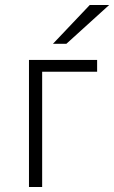

<svg xmlns="http://www.w3.org/2000/svg" viewBox="-20 -752 459 772"><path d="M96.5 0V-511H370.5V-463.5H149.5V0ZM193 -576 341 -732H419L247 -576Z"/></svg>

Font: Overpass ExtraLight
Style: Regular
Weight: 250
Designer: Delve Withrington, Dave Bailey, Thomas Jockin
Foundry: Delve Fonts LLC
Version: Version 4.000